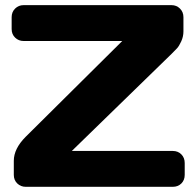

<svg xmlns="http://www.w3.org/2000/svg" viewBox="-20 -720 757 740"><path d="M24.9 -607.9V-653.8Q24.9 -673.8 38.3 -687Q51.8 -700.2 70.8 -700.2H641.1Q660.2 -700.2 673.6 -687Q687 -673.8 687 -653.8V-599.1Q687 -579.1 678.5 -560.5Q669.9 -542 662.6 -534.2L641.1 -512.2L256.8 -138.2H646Q666 -138.2 679 -125Q691.9 -111.8 691.9 -91.8V-45.9Q691.9 -25.9 679 -12.9Q666 0 646 0H79.1Q60.1 0 46.6 -12.9Q33.2 -25.9 33.2 -45.9V-100.1Q33.2 -147 79.1 -192.9L451.2 -562H70.8Q51.8 -562 38.3 -575Q24.9 -587.9 24.9 -607.9Z"/></svg>

Font: Days One
Style: Regular
Weight: 400
Designer: Alexander Kalachev, Alexey Maslov, Jovanny Lemonad
Foundry: Alexander Kalachev, Alexey Maslov, Jovanny Lemonad
Version: Version 1.002